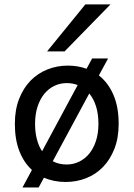

<svg xmlns="http://www.w3.org/2000/svg" viewBox="-20 -801 597 858"><path d="M136.7 -247.6Q136.7 -209.5 144.8 -179Q152.8 -148.4 168 -125L327.1 -420.9Q304.2 -429.7 278.3 -429.7Q248.5 -429.7 222.7 -417.2Q196.8 -404.8 177.7 -381.3Q158.7 -357.9 147.7 -324.2Q136.7 -290.5 136.7 -247.6ZM419.9 -247.6Q419.9 -291.5 409.2 -325.7Q398.4 -359.9 378.9 -383.3L215.8 -80.6Q242.7 -65.9 278.3 -65.9Q307.6 -65.9 333.5 -78.4Q359.4 -90.8 378.7 -114.3Q397.9 -137.7 408.9 -171.4Q419.9 -205.1 419.9 -247.6ZM462.9 -539.6 421.9 -463.9Q463.4 -431.6 486.8 -377.4Q510.3 -323.2 510.3 -247.6Q510.3 -184.6 491.2 -136Q472.2 -87.4 439.9 -54.4Q407.7 -21.5 364.7 -4.6Q321.8 12.2 273.4 12.2Q246.6 12.2 222.4 7.3Q198.2 2.4 176.3 -6.8L152.8 36.6H80.6L122.6 -41.5Q86.4 -74.7 66.4 -126.2Q46.4 -177.7 46.4 -247.6Q46.4 -310.5 65.4 -359.1Q84.5 -407.7 116.7 -440.7Q148.9 -473.6 191.9 -490.7Q234.9 -507.8 283.2 -507.8Q328.1 -507.8 366.7 -493.7L391.6 -539.6ZM473.6 -781.2 268.6 -571.3H190.4L361.3 -781.2Z"/></svg>

Font: Andika Compact
Style: Regular
Weight: 400
Designer: Victor Gaultney, Annie Olsen, Julie Remington, Don Collingsworth, Eric Hays, Becca Hirsbrunner
Foundry: SIL International
Version: Version 5.000 ; LnSpcTght